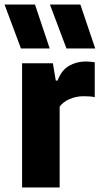

<svg xmlns="http://www.w3.org/2000/svg" viewBox="-53 -828 444 848"><path d="M44.5 0V-548.5H180.5L193.5 -472H201Q219 -518.5 252.2 -537.5Q285.5 -556.5 327 -556.5Q337.5 -556.5 347.8 -555.2Q358 -554 365.5 -553V-399Q354 -401.5 340.8 -402.2Q327.5 -403 316 -403Q283.5 -403 254.5 -390.5Q225.5 -378 210.5 -357V0ZM240.5 -614 167.5 -808H302L367.5 -614ZM39.5 -614 -33 -808H101.5L166.5 -614Z"/></svg>

Font: Encode Sans Condensed ExtraBold
Style: Regular
Weight: 800
Width: 3
Designer: Multiple Designers
Foundry: Impallari Type
Version: Version 3.000; ttfautohint (v1.8.3) -l 8 -r 50 -G 200 -x 14 